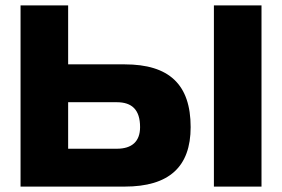

<svg xmlns="http://www.w3.org/2000/svg" viewBox="-20 -690 1043 710"><path d="M56 0H441C605 0 685 -73 685 -220C685 -378 605 -452 441 -452H232V-670H56ZM232 -140V-312H412C468 -312 498 -284 498 -220C498 -167 468 -140 412 -140ZM771 0H947V-670H771Z"/></svg>

Font: LT Wave Black
Style: Regular
Weight: 900
Designer: Daniel Lyons
Version: Version 2.5 (Glyphs App)